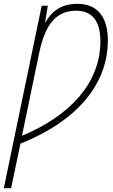

<svg xmlns="http://www.w3.org/2000/svg" viewBox="-31 -744 592 1004"><path d="M-11 240H27L76 7C361 -106 533 -296 533 -533C533 -657 477 -724 374 -724C286 -724 236 -681 207 -627H205L219 -714H187ZM84 -34 174 -468C206 -620 265 -688 367 -688C452 -688 494 -632 494 -529C494 -313 340 -141 84 -34Z"/></svg>

Font: Noto Sans SemiCondensed ExtraLight
Style: Italic
Weight: 200
Width: 4
Italic angle: -12°
Designer: Monotype Design Team
Foundry: Monotype Imaging Inc.
Version: Version 2.013